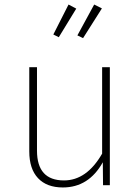

<svg xmlns="http://www.w3.org/2000/svg" viewBox="-20 -816 617 846"><path d="M282 -796 316 -778 239 -652 215 -664ZM395 -796 429 -779 346 -648 321 -660ZM464 -520V0H434L433 -101Q371 10 257 10Q186 10 147.5 -31Q109 -72 109 -149V-520H143V-152Q143 -21 262 -21Q362 -21 430 -139V-520Z"/></svg>

Font: Fira Sans UltraLight
Style: Regular
Weight: 200
Designer: Carrois Corporate & Edenspiekermann AG
Foundry: Carrois Corporate GbR & Edenspiekermann AG
Version: Version 4.106;PS 004.106;hotconv 1.0.70;makeotf.lib2.5.58329